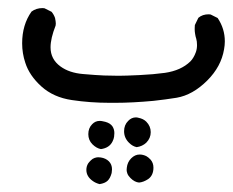

<svg xmlns="http://www.w3.org/2000/svg" viewBox="-20 -115 584 482"><path d="M230 347.2Q243.2 345.2 250 338.9Q256.8 332.5 260.3 319.3Q261.2 313 261.2 310.1Q261.2 297.9 253.4 290Q245.6 282.2 232.9 280.3Q230 279.8 226.3 279.8Q222.7 279.8 217.5 281.5Q212.4 283.2 208 287.6Q203.6 292 201.2 295.4Q196.8 302.7 196.8 311.5Q196.8 328.1 212.9 339.4Q220.2 344.7 230 347.2ZM365.2 305.7Q365.2 293.9 357.9 285.6Q352.5 279.8 347.2 276.9Q338.9 272.9 330.6 272.9Q318.8 272.9 309.3 282.5Q299.8 292 298.3 306.2Q297.9 308.1 297.9 311.8Q297.9 315.4 299.8 320.8Q301.8 326.2 307.6 332Q317.9 342.3 329.1 343.3Q340.3 342.3 352.1 334.5Q365.2 325.2 365.2 305.7ZM262.7 239.7Q265.6 233.9 266.4 228.3Q267.1 222.7 267.1 219.2Q267.1 209.5 262.2 202.1L259.3 198.7Q252.4 191.9 238.3 189.5Q234.4 188.5 230.5 188.5Q219.2 188.5 211.4 196.8Q201.7 206.5 201.7 221.7Q201.7 236.8 211.9 247.1Q222.2 257.3 233.4 259.3Q254.9 256.3 262.7 239.7ZM347.2 190.4Q339.8 183.1 327.6 180.7Q324.2 179.7 321.3 179.7Q310.1 179.7 301.8 188.5Q291.5 198.7 291.5 214.4Q291.5 231.4 304.2 243.7Q313 252.4 323.2 254.4Q337.4 252.4 347.2 243.2Q358.4 231.9 358.4 216.8Q358.4 201.7 347.2 190.4ZM269.5 143.1Q312 143.1 365.2 138.2Q396 134.8 423.3 130.4Q463.9 123.5 500.5 86.9Q535.2 52.2 542.5 8.8Q544.4 -1.5 544.4 -11.2Q544.4 -43 526.4 -69.8L508.8 -78.6Q506.3 -79.1 503.9 -79.1Q488.3 -79.1 478 -70.3L469.2 -52.2Q468.8 -47.9 468.8 -44.9Q468.8 -42 468.8 -40Q468.8 -38.1 469 -36.1Q469.2 -34.2 469.5 -32Q469.7 -29.8 470.2 -27.8Q470.7 -23.9 472.7 -17.6Q474.6 -11.2 474.6 -1.7Q474.6 7.8 471.7 15.9Q468.8 23.9 465.3 29.5Q461.9 35.2 458 39.1Q434.6 62 394 67.9Q365.7 71.8 330.1 73.5Q294.4 75.2 277.6 75.2Q260.7 75.2 241 74.5Q221.2 73.7 188 70.8Q153.8 67.9 131.8 51.8Q106.9 33.7 106.9 3.9Q106.9 -18.6 119.6 -50.8Q120.1 -53.2 120.1 -55.7Q120.1 -58.1 119.6 -61.8Q119.1 -65.4 118.2 -69.8Q115.2 -78.6 109.4 -85.4L91.8 -94.2Q89.4 -94.7 86.9 -94.7Q70.8 -94.7 59.1 -85.9Q35.6 -52.7 35.6 -6.3Q35.6 19 43.5 42.5Q53.7 74.7 84 102.1Q114.3 129.4 160.4 136.2Q206.5 143.1 254.9 143.1Q261.7 143.1 269.5 143.1Z"/></svg>

Font: Bakudai
Style: Light
Weight: 300
Version: Version 1.48